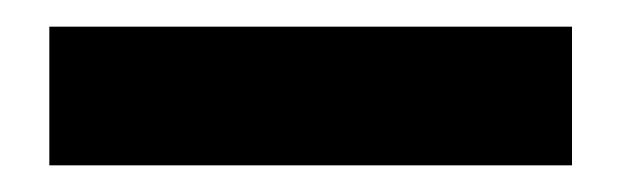

<svg xmlns="http://www.w3.org/2000/svg" viewBox="-20 53 466 144"><path d="M17 73H409V177H17Z"/></svg>

Font: Grenze Gotisch Black
Style: Regular
Weight: 900
Designer: Renata Polastri
Foundry: Omnibus-Type
Version: Version 1.001